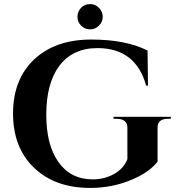

<svg xmlns="http://www.w3.org/2000/svg" viewBox="-20 -908 876 942"><path d="M378 -782Q360 -800 360 -826Q360 -851 378 -870Q396 -888 422 -888Q447 -888 465 -870Q484 -851 484 -826Q484 -800 465 -782Q447 -764 422 -764Q396 -764 378 -782ZM803 -325Q752 -325 753 -280V-115Q714 -64 630 -28Q534 14 422 14Q251 14 148 -84Q44 -183 44 -351Q44 -518 147 -616Q251 -714 428 -714Q597 -714 704 -660L706 -488H697Q646 -672 458 -672Q337 -672 271 -585Q207 -499 207 -345Q207 -198 266 -114Q326 -28 435 -28Q492 -28 539 -54Q587 -81 605 -127V-280Q605 -325 553 -325H537V-335H818V-325Z"/></svg>

Font: Cinzel Bold(RUS BY LYAJKA)
Style: Regular
Weight: 700
Designer: Natanael Gama
Version: Version 1.001;PS 001.001;hotconv 1.0.56;makeotf.lib2.0.21325